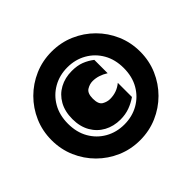

<svg xmlns="http://www.w3.org/2000/svg" viewBox="-161 -830 1017 1017"><g transform="rotate(-45 347.0 -322.0)"><path d="M347 10Q278 10 218 -16Q158 -42 112.5 -87.5Q67 -133 41 -193Q15 -253 15 -322Q15 -391 41 -451Q67 -511 112.5 -556.5Q158 -602 218 -628Q278 -654 347 -654Q416 -654 476 -628Q536 -602 581.5 -556.5Q627 -511 653 -451Q679 -391 679 -322Q679 -253 653 -193Q627 -133 581.5 -87.5Q536 -42 476 -16Q416 10 347 10ZM347 -108Q406 -108 453.5 -135Q501 -162 528.5 -210Q556 -258 556 -322Q556 -386 528.5 -434Q501 -482 453.5 -509Q406 -536 347 -536Q288 -536 240.5 -509Q193 -482 165.5 -434Q138 -386 138 -322Q138 -258 165.5 -210Q193 -162 240.5 -135Q288 -108 347 -108ZM351 -141Q300 -141 259.5 -163Q219 -185 195.5 -226Q172 -267 172 -323Q172 -380 195 -421Q218 -462 258.5 -484Q299 -506 350 -506Q391 -506 420.5 -494.5Q450 -483 476 -463V-363Q433 -390 390 -390Q368 -390 346.5 -377Q325 -364 325 -323Q325 -281 346 -269Q367 -257 389 -257Q440 -257 478 -289V-183Q451 -164 419.5 -152.5Q388 -141 351 -141Z"/></g></svg>

Font: Boz Display
Style: Regular
Weight: 900
Version: Version 2.000; ttfautohint (v1.8.3)